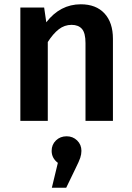

<svg xmlns="http://www.w3.org/2000/svg" viewBox="-20 -564 616 896"><path d="M507 -383V0H379V-363Q379 -410 362.5 -429Q346 -448 314 -448Q281 -448 254.5 -427.5Q228 -407 203 -368V0H75V-529H186L196 -460Q261 -544 357 -544Q428 -544 467.5 -501.5Q507 -459 507 -383ZM360 140Q360 156 354.5 172.5Q349 189 333 221L289 312H222L250 196Q221 174 221 140Q221 111 241 91.5Q261 72 291 72Q320 72 340 91.5Q360 111 360 140Z"/></svg>

Font: Fira Sans Medium
Style: Regular
Weight: 500
Designer: bBox Type GmbH & Carrois Corporate GbR & Edenspiekermann AG
Foundry: bBox Type GmbH & Carrois Corporate GbR & Edenspiekermann AG
Version: Version 4.301